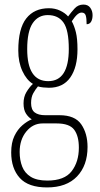

<svg xmlns="http://www.w3.org/2000/svg" viewBox="-20 -579 439 840"><path d="M186 241Q104 241 66.5 199.5Q29 158 29 88Q29 45 43 16Q57 -13 78 -31Q99 -49 119 -57Q105 -65 94 -81.5Q83 -98 83 -127Q83 -155 95.5 -176Q108 -197 124 -212Q96 -229 78 -268Q60 -307 60 -358Q60 -454 95 -498.5Q130 -543 194 -543Q221 -543 243 -532.5Q265 -522 278 -507Q291 -525 306.5 -542Q322 -559 345 -559Q365 -559 375 -545Q385 -531 385 -513Q385 -495 378.5 -484Q372 -473 359 -473Q359 -499 355 -511.5Q351 -524 337 -524Q328 -524 318 -515.5Q308 -507 294 -486Q305 -466 312 -438Q319 -410 319 -363Q319 -285 287.5 -240Q256 -195 194 -195Q183 -195 169 -196.5Q155 -198 146 -201Q135 -188 125.5 -171Q116 -154 116 -128Q116 -99 132 -87Q148 -75 177 -75H240Q308 -75 335.5 -35Q363 5 363 64Q363 145 317 193Q271 241 186 241ZM191 -224Q281 -224 281 -365Q281 -447 258 -480Q235 -513 189 -513Q147 -513 123 -477.5Q99 -442 99 -364Q99 -224 191 -224ZM187 211Q262 211 293.5 170Q325 129 325 67Q325 16 304.5 -11.5Q284 -39 228 -39H166Q124 -39 95 -3.5Q66 32 66 86Q66 121 77 149.5Q88 178 114.5 194.5Q141 211 187 211Z"/></svg>

Font: Noto Serif Bengali ExtraCondensed ExtraLight
Style: Regular
Weight: 200
Width: 2
Designer: Juan Bruce, Universal Thirst, Indian Type Foundry and the Monotype Design Team.
Foundry: Monotype Imaging Inc.
Version: Version 2.003; ttfautohint (v1.8.4.7-5d5b)